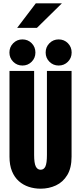

<svg xmlns="http://www.w3.org/2000/svg" viewBox="-20 -1128 490 1159"><path d="M225.1 11Q187.8 11 153.8 -0.1Q119.9 -11.3 93.7 -34.5Q67.5 -57.7 52.4 -94.3Q37.3 -130.9 37.3 -182.3V-700H186V-192.9Q186 -143.1 196 -123.2Q206 -103.4 225.1 -103.4Q244.9 -103.4 254.1 -123.2Q263.3 -143 263.3 -192.6V-700H412V-182.3Q412 -113.9 386.1 -71.3Q360.3 -28.6 317.7 -8.8Q275.1 11 225.1 11ZM115.4 -732.4Q82.7 -732.4 59.8 -755.2Q36.9 -778.1 36.9 -810.8Q36.9 -844.2 59.8 -867.2Q82.7 -890.1 115.2 -890.1Q148.5 -890.1 171.1 -867.2Q193.8 -844.2 193.8 -810.8Q193.8 -778.1 171.1 -755.2Q148.5 -732.4 115.4 -732.4ZM334.1 -732.4Q301.4 -732.4 278.5 -755.2Q255.6 -778.1 255.6 -810.8Q255.6 -844.2 278.5 -867.2Q301.4 -890.1 333.9 -890.1Q367.2 -890.1 389.9 -867.2Q412.5 -844.2 412.5 -810.8Q412.5 -778.1 389.8 -755.2Q367.2 -732.4 334.1 -732.4ZM83.4 -959.6 196 -1107.7H353.4L202.7 -959.6Z"/></svg>

Font: League Mono Thin Condensed
Style: Regular
Weight: 100
Width: 1
Designer: Tyler Finck
Foundry: The League of Moveable Type / Tyler Finck
Version: Version 2.300;RELEASE